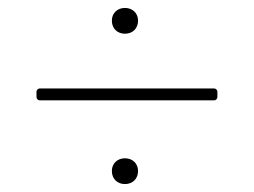

<svg xmlns="http://www.w3.org/2000/svg" viewBox="-20 -564 640 484"><path d="M295 -479C314 -479 328 -492 328 -512C328 -531 314 -544 295 -544C276 -544 262 -531 262 -512C262 -492 276 -479 295 -479ZM520 -311C524 -311 528 -315 528 -319V-333C528 -337 524 -341 520 -341H80C76 -341 72 -337 72 -333V-319C72 -315 76 -311 80 -311ZM295 -100C314 -100 328 -113 328 -133C328 -152 314 -165 295 -165C276 -165 262 -152 262 -133C262 -113 276 -100 295 -100Z"/></svg>

Font: LINE Seed Sans TH Thin
Style: Regular
Weight: 250
Designer: Dalton Maag Ltd | Thai characters by Cadson Demak Co.,Ltd.
Foundry: Dalton Maag Ltd
Version: Version 1.003